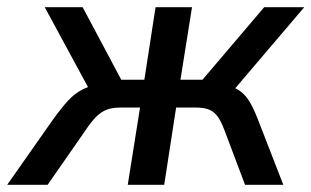

<svg xmlns="http://www.w3.org/2000/svg" viewBox="-55 -512 863 532"><path d="M-35 0 92 -181Q115 -213 133.5 -233Q152 -253 173.5 -264Q195 -275 223 -279L200 -250L69 -492H174L281 -291H345L376 -492H477L445 -291H506L677 -492H788L582 -250L559 -278Q587 -274 604.5 -263.5Q622 -253 634.5 -233.5Q647 -214 660 -180L730 0H624L567 -151Q558 -175 548.5 -188.5Q539 -202 525 -208Q511 -214 487 -214H433L400 0H299L333 -214H279Q256 -214 240.5 -208Q225 -202 211.5 -188.5Q198 -175 182 -151L77 0Z"/></svg>

Font: Nunito Sans 10pt SemiCondensed SemiBold
Style: Italic
Weight: 600
Width: 4
Italic angle: -9°
Designer: Vernon Adams
Foundry: Vernon Adams
Version: Version 3.101;gftools[0.9.27]